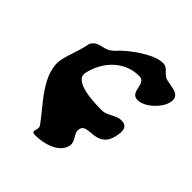

<svg xmlns="http://www.w3.org/2000/svg" viewBox="-200 -644 987 987"><g transform="rotate(45 294.0 -150.0)"><path d="M36 -160C8 -39 141 80 196 160C214 186 171 214 217 214C269 214 363 194 378 127C387 86 344 68 353 30C366 -26 484 42 511 -75C520 -113 523 -154 475 -154C434 -154 407 -119 367 -119C316 -119 153 -121 171 -197C194 -297 269 -380 378 -380C436 -380 397 -286 459 -286C511 -286 575 -348 586 -397C601 -461 536 -456 495 -467C459 -476 456 -514 416 -514C350 -514 236 -429 195 -380C193 -378 181 -369 178 -367C145 -345 100 -358 79 -313C68 -253 49 -215 36 -160Z"/></g></svg>

Font: Charger
Style: OversprayIt
Weight: 400
Designer: Jasper
Foundry: Cannot Into Space Fonts
Version: Version 0.980